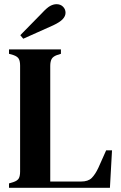

<svg xmlns="http://www.w3.org/2000/svg" viewBox="-20 -897 580 917"><path d="M23 0V-21L43 -27Q64 -34 70 -45.5Q76 -57 76 -78V-584Q76 -604 70 -615.5Q64 -627 44 -634L23 -640V-661H271V-640L252 -634Q233 -627 226.5 -615Q220 -603 220 -582V-30H367Q401 -30 418 -47Q435 -64 450 -96L487 -179H515L505 0ZM77 -729Q103 -755 129 -782Q155 -809 180 -834Q204 -860 219.5 -868.5Q235 -877 250 -877Q269 -877 281 -865Q293 -853 293 -836Q293 -820 279.5 -805.5Q266 -791 234 -776Q197 -760 162.5 -744Q128 -728 91 -712Z"/></svg>

Font: DM Serif Text
Style: Regular
Weight: 400
Designer: Colophon Foundry, Frank Grießhammer
Foundry: Colophon Foundry
Version: Version 5.200; ttfautohint (v1.8.3)